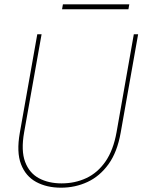

<svg xmlns="http://www.w3.org/2000/svg" viewBox="-20 -859 661 891"><path d="M263 12Q197 12 148 -14.5Q99 -41 77.5 -97Q56 -153 72 -243L153 -700H173L92 -245Q77 -160 96.5 -108Q116 -56 160.5 -32Q205 -8 266 -8Q328 -8 380.5 -32.5Q433 -57 469.5 -109.5Q506 -162 521 -246L601 -700H621L540 -243Q524 -153 483.5 -97Q443 -41 386 -14.5Q329 12 263 12ZM268 -816 272 -839H580L576 -816Z"/></svg>

Font: DM Sans 18pt Thin
Style: Italic
Weight: 250
Italic angle: -10°
Designer: Colophon Foundry, Jonny Pinhorn
Foundry: Colophon Foundry
Version: Version 4.004;gftools[0.9.30]